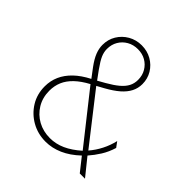

<svg xmlns="http://www.w3.org/2000/svg" viewBox="-174 -764 904 904"><g transform="rotate(45 278.0 -312.0)"><path d="M262.5 8.3Q210.4 8.3 168.1 -15.6Q125.7 -39.6 100.3 -80.6Q75 -121.5 75 -173.6Q75 -210.4 89.2 -242.7Q103.5 -275 132.3 -302.8Q161.1 -330.6 205.6 -353.5L172.2 -397.9Q148.6 -429.9 138.9 -454.9Q129.2 -479.9 129.2 -503.5Q129.2 -540.3 146.9 -569.4Q164.6 -598.6 194.8 -616Q225 -633.3 261.8 -633.3Q298.6 -633.3 328.5 -616.3Q358.3 -599.3 375.7 -570.5Q393.1 -541.7 393.1 -506.2Q393.1 -478.5 380.9 -454.5Q368.8 -430.6 344.1 -409Q319.4 -387.5 280.6 -366L245.1 -346.5L434 -104.9Q456.9 -131.2 473.6 -163.9Q490.3 -196.5 498.6 -232.6L518.1 -206.2Q506.9 -169.4 488.2 -139.6Q469.4 -109.7 447.9 -85.4L516.7 0H481.9L429.2 -66.7Q388.9 -28.5 346.9 -10.1Q304.9 8.3 262.5 8.3ZM264.6 -18.1Q303.5 -18.1 340.6 -34.7Q377.8 -51.4 416 -85.4L220.1 -333.3Q179.9 -311.8 154.2 -287.2Q128.5 -262.5 116.7 -234.7Q104.9 -206.9 104.9 -174.3Q104.9 -128.5 126.4 -93.1Q147.9 -57.6 184 -37.8Q220.1 -18.1 264.6 -18.1ZM230.6 -366.7 267.4 -387.5Q301.4 -406.9 322.9 -425Q344.4 -443.1 354.5 -462.5Q364.6 -481.9 364.6 -505.6Q364.6 -535.4 351 -558.3Q337.5 -581.2 314.6 -594.4Q291.7 -607.6 261.8 -607.6Q231.9 -607.6 208.3 -594.1Q184.7 -580.6 171.2 -557.6Q157.6 -534.7 157.6 -504.9Q157.6 -484.7 166.3 -464.2Q175 -443.8 199.3 -409.7Z"/></g></svg>

Font: Afacad Flux Thin
Style: Regular
Weight: 250
Designer: Kristian Moeller
Foundry: Dicotype
Version: Version 1.100